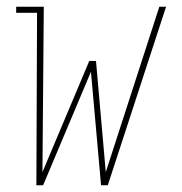

<svg xmlns="http://www.w3.org/2000/svg" viewBox="-20 -550 540 570"><path d="M88 0 90 -512H28V-530H110L106 -39L245 -369H265L294 -39L453 -530H473L300 0H280L250 -337L108 0Z"/></svg>

Font: Iosevka Slab Thin
Style: Italic
Weight: 100
Italic angle: -9°
Monospace: yes
Designer: Belleve Invis
Foundry: Belleve Invis
Version: Version 11.1.1; ttfautohint (v1.8.3)